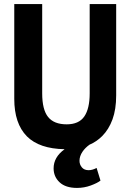

<svg xmlns="http://www.w3.org/2000/svg" viewBox="-20 -720 640 942"><path d="M420 -700H550V-252Q550 -184 532 -134.5Q514 -85 481 -52Q454 -25 419 -10Q398 5 385 24Q370 46 370 69Q370 87 381.5 101Q393 115 415 115Q433 115 454 104L473 166Q458 178 425.5 190Q393 202 358 202Q302 202 272.5 174.5Q243 147 243 106Q243 51 297 12Q173 10 112 -51Q50 -114 50 -235V-700H187V-262Q187 -182 216 -146Q245 -110 307 -110Q367 -110 393.5 -148.5Q420 -187 420 -262Z"/></svg>

Font: PT Mono
Style: Bold
Weight: 700
Monospace: yes
Designer: A.Korolkova, I.Chaeva
Foundry: ParaType Ltd
Version: Version 1.000 OFL